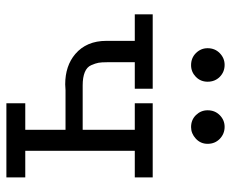

<svg xmlns="http://www.w3.org/2000/svg" viewBox="-81 -642 723 601"><g transform="rotate(90 280.5 -341.5)"><path d="M24.9 -401.9V-458H257.8V-401.9H174.8V-314.9Q174.8 -297.9 176.5 -288.3Q178.2 -278.8 184.1 -265.4Q189.9 -252 206.1 -245.4Q222.2 -238.8 247.1 -238.8H386.2V-401.9H303.2V-458H535.2V-401.9H452.1V-59.1H535.2V0H303.2V-59.1H386.2V-185.1H262.2Q259.3 -185.1 253.2 -184.6Q247.1 -184.1 244.1 -184.1Q186 -184.1 148.9 -215.8Q107.9 -251 107.9 -313V-401.9ZM130.9 -629.9Q130.9 -652.8 146.5 -668Q162.1 -683.1 183.1 -683.1Q205.1 -683.1 220.5 -668Q235.8 -652.8 235.8 -629.9Q235.8 -607.9 220.5 -593Q205.1 -578.1 184.1 -578.1Q161.1 -578.1 146 -593.5Q130.9 -608.9 130.9 -629.9ZM325.2 -629.9Q325.2 -652.8 340.6 -668Q356 -683.1 377 -683.1Q398.9 -683.1 414.6 -668Q430.2 -652.8 430.2 -629.9Q430.2 -607.9 414.1 -593Q397.9 -578.1 377.9 -578.1Q355 -578.1 340.1 -593.5Q325.2 -608.9 325.2 -629.9Z"/></g></svg>

Font: CMU Concrete
Style: Roman
Weight: 500
Version: Version 0.7.0